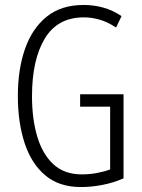

<svg xmlns="http://www.w3.org/2000/svg" viewBox="-20 -744 573 774"><path d="M303 -364H478V-25Q437 -7 392.5 1.5Q348 10 306 10Q218 10 162 -37.5Q106 -85 79 -168Q52 -251 52 -357Q52 -465 81 -547.5Q110 -630 168.5 -677Q227 -724 317 -724Q358 -724 396 -713.5Q434 -703 470 -679L448 -633Q415 -655 382.5 -664.5Q350 -674 318 -674Q212 -674 160.5 -588.5Q109 -503 109 -356Q109 -265 130 -194Q151 -123 195 -82Q239 -41 310 -41Q341 -41 370.5 -46.5Q400 -52 424 -61V-314H303Z"/></svg>

Font: Noto Sans Sinhala UI ExtraCondensed Light
Style: Regular
Weight: 300
Width: 2
Designer: Jelle Bosma - Monotype Design Team
Foundry: Monotype Imaging Inc.
Version: Version 2.006; ttfautohint (v1.8.4.7-5d5b)